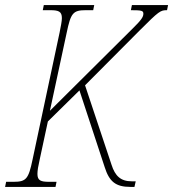

<svg xmlns="http://www.w3.org/2000/svg" viewBox="-40 -734 680 754"><path d="M-20 0H178L182 -20H153C120 -20 107 -25 107 -51C107 -64 110 -82 116 -108L148 -257L272 -379L371 -78C389 -21 414 0 472 0H488L493 -22H477C434 -22 412 -43 398 -87L294 -399L508 -614C585 -691 590 -694 616 -694L620 -714H478L474 -694C517 -694 523 -692 523 -680C523 -668 516 -656 479 -620L156 -299L222 -606C238 -683 247 -694 297 -694H326L330 -714H132L128 -694H157C190 -694 203 -689 203 -663C203 -650 199 -632 194 -606L88 -108C72 -31 63 -20 13 -20H-16Z"/></svg>

Font: Noto Serif Condensed Thin
Style: Italic
Weight: 100
Width: 3
Italic angle: -12°
Designer: Monotype Design Team
Foundry: Monotype Imaging Inc.
Version: Version 2.013